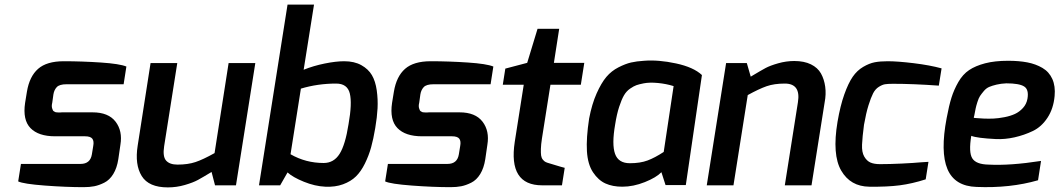

<svg xmlns="http://www.w3.org/2000/svg" viewBox="-20 -805 4602 834"><path d="M59 -17 71 -93H330Q372 -93 379 -134L385 -171Q389 -192 381 -202.5Q373 -213 349 -213H219Q147 -213 112.5 -248.5Q78 -284 89 -358L97 -407Q108 -473 145.5 -506Q183 -539 257 -539Q335 -539 417.5 -533.5Q500 -528 529 -516L517 -439H269Q238 -439 226.5 -426.5Q215 -414 212 -395L207 -359Q205 -351 205 -345Q205 -339 206.5 -334.5Q208 -330 209.5 -326.5Q211 -323 214 -321.5Q217 -320 219.5 -318.5Q222 -317 226.5 -317Q231 -317 234 -316.5Q237 -316 242 -316.5Q247 -317 249 -317H382Q451 -317 482 -276.5Q513 -236 503 -176L494 -114Q488 -75 472 -49Q456 -23 433 -11.5Q410 0 389.5 4Q369 8 343 8Q267 8 174.5 1Q82 -6 59 -17Z M578 -172 634 -531H750L693 -170Q686 -125 701.5 -107.5Q717 -90 751 -90Q796 -90 829 -101Q862 -112 912 -140L973 -531H1089L1005 0H914L899 -58Q861 -35 840 -23.5Q819 -12 783 -1.5Q747 9 709 9Q626 9 595.5 -40.5Q565 -90 578 -172Z M1105 0 1229 -785H1344L1299 -502Q1341 -519 1390 -529Q1439 -539 1475 -539Q1519 -539 1549.5 -522Q1580 -505 1595.5 -478.5Q1611 -452 1616.5 -412.5Q1622 -373 1620 -334.5Q1618 -296 1610 -249Q1602 -201 1592 -165Q1582 -129 1565 -94.5Q1548 -60 1526 -38.5Q1504 -17 1470 -4.5Q1436 8 1393 6Q1348 4 1300 -15.5Q1252 -35 1229 -56L1197 0ZM1242 -135Q1308 -97 1386 -97Q1430 -97 1455 -136.5Q1480 -176 1494 -266Q1510 -356 1499.5 -399Q1489 -442 1440 -442Q1360 -442 1287 -420Z M1653 -17 1665 -93H1924Q1966 -93 1973 -134L1979 -171Q1983 -192 1975 -202.5Q1967 -213 1943 -213H1813Q1741 -213 1706.5 -248.5Q1672 -284 1683 -358L1691 -407Q1702 -473 1739.5 -506Q1777 -539 1851 -539Q1929 -539 2011.5 -533.5Q2094 -528 2123 -516L2111 -439H1863Q1832 -439 1820.5 -426.5Q1809 -414 1806 -395L1801 -359Q1799 -351 1799 -345Q1799 -339 1800.5 -334.5Q1802 -330 1803.5 -326.5Q1805 -323 1808 -321.5Q1811 -320 1813.5 -318.5Q1816 -317 1820.5 -317Q1825 -317 1828 -316.5Q1831 -316 1836 -316.5Q1841 -317 1843 -317H1976Q2045 -317 2076 -276.5Q2107 -236 2097 -176L2088 -114Q2082 -75 2066 -49Q2050 -23 2027 -11.5Q2004 0 1983.5 4Q1963 8 1937 8Q1861 8 1768.5 1Q1676 -6 1653 -17Z M2164 -437 2175 -507 2270 -532 2315 -680H2409L2386 -532H2518L2503 -437H2371L2334 -203Q2330 -177 2329.5 -158.5Q2329 -140 2330.5 -129.5Q2332 -119 2338 -111.5Q2344 -104 2350.5 -101Q2357 -98 2368 -95Q2430 -76 2433 -76L2421 0H2335Q2187 0 2216 -189L2255 -437Z M2539 -290Q2551 -353 2571.5 -399Q2592 -445 2614 -471Q2636 -497 2666.5 -512.5Q2697 -528 2721 -533.5Q2745 -539 2777 -541Q2840 -546 2916.5 -529.5Q2993 -513 3029 -479L2959 -1H2871L2853 -57Q2831 -34 2781 -14Q2731 6 2683 6Q2641 6 2610 -8Q2579 -22 2556 -56.5Q2533 -91 2529.5 -148Q2526 -205 2539 -290ZM2652 -264Q2637 -178 2651.5 -137Q2666 -96 2716 -96Q2761 -96 2793 -108Q2825 -120 2863 -145L2906 -431Q2874 -441 2838 -444.5Q2802 -448 2776 -443Q2756 -439 2744.5 -435Q2733 -431 2717 -420Q2701 -409 2690.5 -391Q2680 -373 2669.5 -341Q2659 -309 2652 -264Z M3050 0 3134 -531H3224L3241 -472Q3244 -474 3251 -478Q3286 -499 3305.5 -509.5Q3325 -520 3360 -530Q3395 -540 3430 -540Q3473 -540 3502.5 -525.5Q3532 -511 3546 -486Q3560 -461 3564.5 -428.5Q3569 -396 3562 -360L3505 0H3389L3446 -361Q3459 -442 3389 -442Q3343 -442 3310 -430.5Q3277 -419 3228 -392L3166 0Z M3618 -276Q3630 -346 3647.5 -395Q3665 -444 3684 -471.5Q3703 -499 3729.5 -514.5Q3756 -530 3779.5 -534.5Q3803 -539 3836 -539Q3879 -539 3949 -530.5Q4019 -522 4070 -508L4058 -433Q3947 -441 3859 -441Q3836 -441 3824 -439Q3812 -437 3797 -427.5Q3782 -418 3772.5 -399.5Q3763 -381 3752.5 -347.5Q3742 -314 3733 -263Q3726 -210 3724.5 -177Q3723 -144 3734 -125Q3745 -106 3761 -99Q3777 -92 3803 -92Q3844 -92 3896.5 -94.5Q3949 -97 3981 -100L4013 -102L4001 -26Q3942 -7 3888 0Q3834 7 3756 6Q3674 5 3634 -64Q3594 -133 3618 -276Z M4092 -292Q4102 -346 4113 -381Q4124 -416 4143 -449Q4162 -482 4189.5 -500.5Q4217 -519 4259 -530Q4301 -541 4359 -541Q4406 -541 4442.5 -534Q4479 -527 4508 -510Q4537 -493 4551 -462Q4565 -431 4561 -388Q4556 -333 4530 -293.5Q4504 -254 4466.5 -236Q4429 -218 4387 -208.5Q4345 -199 4305 -201Q4265 -203 4238 -206.5Q4211 -210 4199 -215Q4187 -143 4203.5 -117Q4220 -91 4274 -90Q4367 -85 4502 -106L4489 -22Q4368 13 4222 7Q4127 4 4095.5 -70.5Q4064 -145 4092 -292ZM4210 -293Q4214 -293 4222 -292Q4230 -291 4252.5 -290Q4275 -289 4296 -290Q4317 -291 4343 -296Q4369 -301 4388.5 -310Q4408 -319 4423.5 -336Q4439 -353 4443 -376Q4450 -416 4428.5 -429.5Q4407 -443 4351 -443Q4328 -442 4309 -437.5Q4290 -433 4277 -427.5Q4264 -422 4253.5 -409.5Q4243 -397 4237 -388Q4231 -379 4225.5 -361.5Q4220 -344 4218 -334Q4216 -324 4212 -303Q4210 -297 4210 -293Z"/></svg>

Font: Exo
Style: DemiBoldItalic
Weight: 600
Designer: Natanael Gama
Version: Version 1